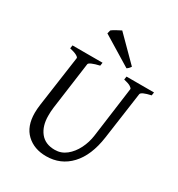

<svg xmlns="http://www.w3.org/2000/svg" viewBox="-184 -887 945 1019"><g transform="rotate(30 289.0 -377.0)"><path d="M577.6 -565.9 574.7 -546.4Q516.6 -533.7 514.2 -518.6L473.6 -230Q457 -112.3 397.9 -49.3Q338.9 13.7 250 13.7Q176.3 13.7 129.9 -30Q83.5 -73.7 83.5 -156.2Q83.5 -168 84.5 -180.9Q85.4 -193.8 87.4 -207.5L131.3 -518.6Q132.3 -523.9 118.2 -532Q104 -540 75.2 -546.4L78.1 -565.9H262.2L259.3 -546.4Q231 -540 213.9 -532.7Q196.8 -525.4 195.8 -518.6L156.2 -229Q154.3 -215.8 153.8 -202.9Q153.3 -189.9 153.3 -178.2Q153.3 -115.7 183.8 -77.1Q214.4 -38.6 272.9 -38.6Q312 -38.6 342.5 -63Q373 -87.4 392.8 -126.7Q412.6 -166 418.5 -210.4L460 -518.6Q460.4 -523.9 447.8 -532Q435.1 -540 406.2 -546.4L409.2 -565.9ZM407.7 -625.5Q398.4 -610.8 386.7 -604L206.5 -713.9L211.9 -734.9Q220.2 -741.7 238.5 -751.7Q256.8 -761.7 267.1 -766.6Z"/></g></svg>

Font: Dai Banna SIL Light
Style: Italic
Weight: 300
Italic angle: -11°
Designer: Victor Gaultney
Foundry: SIL International
Version: Version 4.000